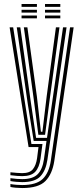

<svg xmlns="http://www.w3.org/2000/svg" viewBox="-20 -737 409 962"><path d="M91.2 205.2Q76.2 205.2 58.9 203.6Q41.5 202 32.2 199.8V185Q44.8 187.5 61.5 188.9Q78.2 190.2 91.2 190.2Q161.2 190.2 193.4 160.1Q225.5 130 234.8 67L331 -600H349L252 69.8Q242 135.2 207.5 170.2Q173 205.2 91.2 205.2ZM91.2 145.5Q68.2 145.5 32.2 140.8V126.2Q49.8 128 64.8 129.2Q79.8 130.5 91.2 130.5Q129.2 130.5 145 110.6Q160.8 90.8 165.8 55.2L172.8 0H123.2L28.2 -600H46L137.5 -15.5H192.8L183 58.2Q177 101.5 156.8 123.5Q136.5 145.5 91.2 145.5ZM91.2 175.5Q79.2 175.5 62.6 174.1Q46 172.8 32.2 170.2V155.8Q66 160.5 91.2 160.5Q143.8 160.5 168.2 136.4Q192.8 112.2 200.2 61L213 -30.8H148.8L119 -217.5L64 -600H81.8L133.8 -229.8L160.8 -46.2H215.5L295.8 -600H313.5L217.5 64Q209.5 117.5 182.4 146.5Q155.2 175.5 91.2 175.5ZM172.2 -61.5 148.8 -241.5 99.5 -600H117.2L165 -252.5L185 -77H192.5L214 -255.2L260.2 -600H278L228.8 -237.2L205.8 -61.5ZM205.5 -702.5V-716.8H282.2V-702.5ZM88 -702.5V-716.8H165V-702.5ZM88 -673.8V-688H165V-673.8ZM205.5 -673.8V-688H282.2V-673.8ZM88 -645V-659.2H165V-645ZM205.5 -645V-659.2H282.2V-645Z"/></svg>

Font: Big Shoulders Inline Display SemiBold
Style: Regular
Weight: 600
Designer: Patric King
Foundry: XO Type Co
Version: Version 1.000